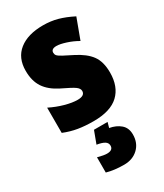

<svg xmlns="http://www.w3.org/2000/svg" viewBox="-211 -644 866 1015"><g transform="rotate(-30 222.0 -136.5)"><path d="M210 10Q158 10 116 3Q74 -4 32 -21V-175Q74 -154 117.5 -142Q161 -130 193 -130Q237 -130 237 -159Q237 -174 219.5 -187Q202 -200 141 -229Q85 -257 58 -297.5Q31 -338 31 -400Q31 -479 84 -521Q137 -563 230 -563Q277 -563 318.5 -551.5Q360 -540 407 -516L361 -392Q330 -410 294.5 -421.5Q259 -433 237 -433Q205 -433 205 -410Q205 -400 211 -392.5Q217 -385 239 -373Q261 -361 294 -345Q356 -314 384.5 -275Q413 -236 413 -170Q413 -84 363 -37Q313 10 210 10ZM234 290Q175 290 129 277V184Q166 194 185 194Q222 194 222 166Q222 149 206.5 139.5Q191 130 160 125L188 50H271L262 82Q302 89 328 111.5Q354 134 354 174Q354 226 320.5 258Q287 290 234 290Z"/></g></svg>

Font: Noto Sans Display Black Narrow
Style: Regular
Weight: 900
Width: 4
Designer: Monotype Design team
Foundry: Monotype Imaging Inc.
Version: Version 1.000